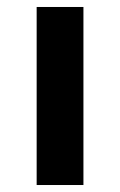

<svg xmlns="http://www.w3.org/2000/svg" viewBox="-20 -530 344 550"><path d="M85 0V-510H219V0Z"/></svg>

Font: Saira Expanded SemiBold
Style: Regular
Weight: 600
Width: 7
Designer: Hector Gatti with collaboration of the Omnibus-Type team
Foundry: Omnibus-Type
Version: Version 1.100; ttfautohint (v1.8.3)